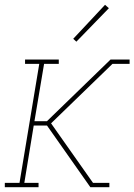

<svg xmlns="http://www.w3.org/2000/svg" viewBox="-26 -777 558 797"><path d="M-6 0V-18H55L137 -512H78V-530H218V-512H157L117 -274H169L433 -530H512V-512H441L186 -265L360 -18H428V0H349L169 -256H114L75 -18H134V0ZM291 -604 278 -616 410 -757 426 -743Z"/></svg>

Font: Iosevka Slab Thin Oblique
Style: Regular
Weight: 100
Italic angle: -9°
Monospace: yes
Designer: Belleve Invis
Foundry: Belleve Invis
Version: Version 11.1.0; ttfautohint (v1.8.3)